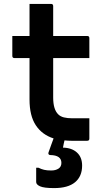

<svg xmlns="http://www.w3.org/2000/svg" viewBox="-20 -720 540 982"><path d="M437 -115V-11Q437 0 426 0H346Q327 0 310 -2Q308 6 306.5 12.5Q305 19 304 25L302 35Q347 36 373.5 60Q400 84 400 127Q400 182 364 212Q328 242 257 242Q205 242 185 233Q165 224 165 211V138H177Q191 145 205.5 148.5Q220 152 242 152Q264 152 279 142.5Q294 133 294 113Q294 74 237 73Q232 73 229 69.5Q226 66 228 60Q235 40 241.5 22Q248 4 254 -12Q195 -31 163 -79.5Q131 -128 131 -211V-423H54Q43 -423 43 -434V-536H131V-700H241Q252 -700 252 -689V-536H426Q437 -536 437 -525V-423H252V-221Q252 -160 278 -135Q289 -124 307 -119.5Q325 -115 350 -115Z"/></svg>

Font: Recursive Sn Lnr St SmB
Style: Regular
Weight: 600
Version: Version 1.079;hotconv 1.0.112;makeotfexe 2.5.65598; ttfautoh